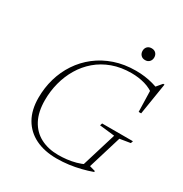

<svg xmlns="http://www.w3.org/2000/svg" viewBox="-196 -1007 1110 1165"><g transform="rotate(30 359.0 -424.0)"><path d="M363 -13.5Q391.5 -13.5 422 -17Q452.5 -20.5 483 -28.8Q513.5 -37 541.5 -51L519.5 -26L598.5 -284.5L493 -296.5L498 -312.5H714L708.5 -296.5L635 -284.5L564 -51.5L605 -40L602.5 -33Q568 -20.5 529 -10.8Q490 -1 448.8 4.5Q407.5 10 364.5 10Q278.5 10 216 -20.8Q153.5 -51.5 119.5 -110.5Q85.5 -169.5 85.5 -255Q85.5 -325 104.2 -389.8Q123 -454.5 159.5 -509.5Q196 -564.5 248.8 -605.5Q301.5 -646.5 369 -669.5Q436.5 -692.5 517.5 -692.5Q550 -692.5 579.8 -688.5Q609.5 -684.5 637 -677Q664.5 -669.5 688.5 -659H659L698.5 -706H708L672.5 -484H655L650.5 -650.5L679 -609Q640.5 -641 595.2 -653.8Q550 -666.5 501 -666.5Q428 -666.5 368.2 -644.8Q308.5 -623 263.5 -584.5Q218.5 -546 188 -494.8Q157.5 -443.5 142 -384.2Q126.5 -325 126.5 -262.5Q126.5 -180 156 -124.5Q185.5 -69 238.8 -41.2Q292 -13.5 363 -13.5ZM531 -775.5Q512 -775.5 501 -787.5Q490 -799.5 490 -817Q490 -835 501 -846.5Q512 -858 531 -858Q550 -858 561 -846.5Q572 -835 572 -817Q572 -799.5 561 -787.5Q550 -775.5 531 -775.5Z"/></g></svg>

Font: Newsreader ExtraLight
Style: Italic
Weight: 250
Italic angle: -17°
Designer: Hugues Gentile
Foundry: Production Type
Version: Version 1.003